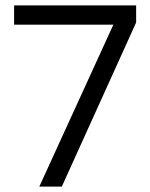

<svg xmlns="http://www.w3.org/2000/svg" viewBox="-20 -688 554 708"><path d="M125 0 398 -597H32V-668H482V-605L208 0Z"/></svg>

Font: Gantari
Style: Regular
Weight: 400
Designer: Anugrah Pasau
Foundry: Lafontype
Version: Version 1.000; ttfautohint (v1.8.3)